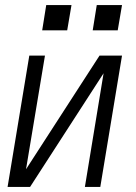

<svg xmlns="http://www.w3.org/2000/svg" viewBox="-20 -740 540 760"><path d="M10 0 96 -520H158L83 -70L374 -520H463L377 0H316L390 -450L99 0ZM446 -620H347L363 -720H463ZM147 -620 163 -720H263L246 -620Z"/></svg>

Font: Iosevka SS04 Light Oblique
Style: Regular
Weight: 300
Italic angle: -9°
Monospace: yes
Designer: Belleve Invis
Foundry: Belleve Invis
Version: Version 19.0.0; ttfautohint (v1.8.4)